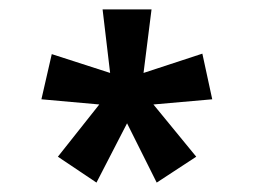

<svg xmlns="http://www.w3.org/2000/svg" viewBox="-20 -781 540 408"><path d="M313 -393 397 -448 306 -559 431 -570 410 -667 285 -626 302 -761H198L214 -626L90 -666L68 -570L191 -559L103 -448L185 -393L250 -519Z"/></svg>

Font: Noto Sans Mono ExtraCondensed SemiBold
Style: Regular
Weight: 600
Width: 2
Designer: Monotype Design Team
Foundry: Monotype Imaging Inc.
Version: Version 2.014